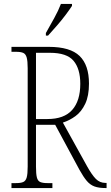

<svg xmlns="http://www.w3.org/2000/svg" viewBox="-20 -951 559 971"><path d="M38 0V-25H61Q85 -25 97.5 -30.5Q110 -36 115 -53.5Q120 -71 120 -108V-606Q120 -642 115 -660Q110 -678 97.5 -683.5Q85 -689 61 -689H38V-714H227Q335 -714 382.5 -668Q430 -622 430 -528Q430 -466 411 -426Q392 -386 362 -364Q332 -342 298 -331L421 -109Q445 -66 465 -46Q485 -26 513 -26H519V0H514Q480 0 458 -8Q436 -16 419 -36Q402 -56 382 -92L259 -320H162V-108Q162 -71 166.5 -53.5Q171 -36 183.5 -30.5Q196 -25 220 -25H245V0ZM220 -349Q304 -349 345 -395Q386 -441 386 -527Q386 -603 352 -643.5Q318 -684 232 -684H162V-349ZM212 -784Q234 -823 254.5 -860Q275 -897 288 -931H344V-921Q333 -904 312.5 -876.5Q292 -849 267.5 -821Q243 -793 223 -771H212Z"/></svg>

Font: Noto Serif Tamil Condensed ExtraLight
Style: Regular
Weight: 200
Width: 3
Designer: Indian Type Foundry, Tom Grace, and the Monotype Design Team
Foundry: Monotype Imaging Inc.
Version: Version 2.004; ttfautohint (v1.8.4.7-5d5b)